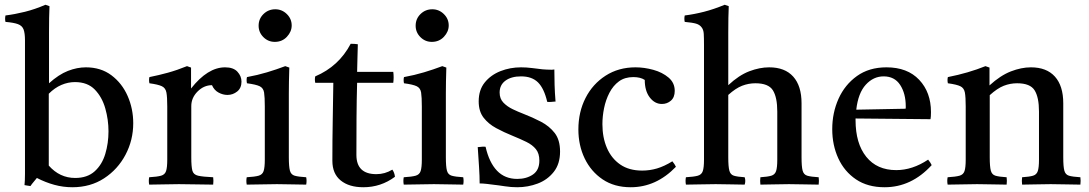

<svg xmlns="http://www.w3.org/2000/svg" viewBox="-20 -775 4579 807"><path d="M284 12Q246 12 209 2Q172 -8 135 -27Q128 -18 121 -10Q114 -2 108 7Q101 6 94.5 5Q88 4 83 3Q85 -15 85 -44.5Q85 -74 85 -114V-605Q85 -636 79 -651.5Q73 -667 55.5 -673.5Q38 -680 3 -683Q0 -696 3 -710Q43 -715 85 -725.5Q127 -736 171 -755L188 -749Q187 -727 186.5 -699Q186 -671 186 -638V-425Q227 -462 265.5 -477Q304 -492 341 -492Q404 -492 448.5 -458.5Q493 -425 516.5 -371.5Q540 -318 540 -257Q540 -186 507.5 -124.5Q475 -63 417.5 -25.5Q360 12 284 12ZM185 -381V-79Q231 -27 296 -27Q347 -27 378 -55Q409 -83 422.5 -128Q436 -173 436 -223Q436 -272 422.5 -319.5Q409 -367 378.5 -398.5Q348 -430 295 -430Q266 -430 238 -418Q210 -406 185 -381Z M607 1Q604 -15 607 -30Q641 -32 657 -36.5Q673 -41 678 -56Q683 -71 683 -104V-328Q683 -367 679.5 -386Q676 -405 660.5 -412.5Q645 -420 608 -425Q605 -439 608 -451Q648 -459 686 -469.5Q724 -480 766 -497L783 -491V-403Q853 -492 926 -492Q961 -492 978 -473.5Q995 -455 995 -432Q995 -405 977 -390.5Q959 -376 936 -376Q917 -376 898.5 -386Q880 -396 871 -417Q837 -417 810.5 -390.5Q784 -364 784 -329V-114Q784 -75 788.5 -58Q793 -41 812.5 -36.5Q832 -32 876 -30Q878 -16 876 1Q842 1 806 0Q770 -1 732 -1Q695 -1 666.5 0Q638 1 607 1Z M1267 1Q1239 1 1209 0Q1179 -1 1144 -1Q1112 -1 1079.5 0Q1047 1 1017 1Q1014 -15 1017 -30Q1051 -32 1067 -36.5Q1083 -41 1088 -56Q1093 -71 1093 -104V-328Q1093 -367 1090 -386Q1087 -405 1071.5 -412.5Q1056 -420 1018 -425Q1015 -439 1018 -451Q1062 -459 1102 -471Q1142 -483 1179 -497L1196 -491Q1195 -460 1194.5 -433Q1194 -406 1194 -382V-114Q1194 -75 1198.5 -58Q1203 -41 1218.5 -36.5Q1234 -32 1267 -30Q1270 -15 1267 1ZM1067 -667Q1067 -696 1087.5 -716Q1108 -736 1137 -736Q1165 -736 1185.5 -716Q1206 -696 1206 -668Q1206 -642 1186 -620.5Q1166 -599 1135 -599Q1107 -599 1087 -619Q1067 -639 1067 -667Z M1507 12Q1447 12 1412 -16.5Q1377 -45 1377 -99Q1377 -187 1378.5 -269Q1380 -351 1381 -427H1305Q1302 -442 1305 -454Q1404 -496 1454 -591Q1462 -591 1470 -590.5Q1478 -590 1484 -589Q1483 -563 1482.5 -534Q1482 -505 1481 -473H1633Q1636 -451 1633 -427H1481Q1479 -357 1478.5 -279.5Q1478 -202 1478 -124Q1478 -43 1562 -43Q1598 -43 1629 -62Q1638 -50 1640 -32Q1581 12 1507 12Z M1927 1Q1899 1 1869 0Q1839 -1 1804 -1Q1772 -1 1739.5 0Q1707 1 1677 1Q1674 -15 1677 -30Q1711 -32 1727 -36.5Q1743 -41 1748 -56Q1753 -71 1753 -104V-328Q1753 -367 1750 -386Q1747 -405 1731.5 -412.5Q1716 -420 1678 -425Q1675 -439 1678 -451Q1722 -459 1762 -471Q1802 -483 1839 -497L1856 -491Q1855 -460 1854.5 -433Q1854 -406 1854 -382V-114Q1854 -75 1858.5 -58Q1863 -41 1878.5 -36.5Q1894 -32 1927 -30Q1930 -15 1927 1ZM1727 -667Q1727 -696 1747.5 -716Q1768 -736 1797 -736Q1825 -736 1845.5 -716Q1866 -696 1866 -668Q1866 -642 1846 -620.5Q1826 -599 1795 -599Q1767 -599 1747 -619Q1727 -639 1727 -667Z M2021 -158Q2036 -92 2069 -57.5Q2102 -23 2154 -23Q2193 -23 2220 -41.5Q2247 -60 2247 -100Q2247 -130 2232.5 -148Q2218 -166 2192.5 -178.5Q2167 -191 2135 -204Q2098 -219 2065.5 -236.5Q2033 -254 2012.5 -280.5Q1992 -307 1992 -349Q1992 -397 2017.5 -428.5Q2043 -460 2083.5 -476Q2124 -492 2170 -492Q2193 -492 2216 -489Q2239 -486 2241 -486Q2261 -483 2278 -482.5Q2295 -482 2296 -482Q2297 -482 2300.5 -482Q2304 -482 2310 -483Q2310 -451 2311 -418Q2312 -385 2315 -348Q2314 -348 2311 -348Q2302 -347 2294.5 -346.5Q2287 -346 2280 -347Q2267 -403 2241.5 -428.5Q2216 -454 2170 -454Q2129 -454 2104.5 -436Q2080 -418 2080 -386Q2080 -360 2096 -343.5Q2112 -327 2135 -316Q2158 -305 2179 -297Q2218 -282 2253.5 -263.5Q2289 -245 2311.5 -216Q2334 -187 2334 -138Q2334 -86 2307.5 -52.5Q2281 -19 2240 -3.5Q2199 12 2154 12Q2128 12 2102.5 8Q2077 4 2075 4Q2073 4 2058.5 2Q2044 0 2026.5 -2Q2009 -4 1996 -4Q1996 -35 1993.5 -73Q1991 -111 1988 -157Q1990 -157 1993 -157Q2002 -158 2008.5 -158.5Q2015 -159 2021 -158Z M2806 -97Q2816 -85 2821 -74Q2738 12 2631 12Q2562 12 2513 -21Q2464 -54 2437.5 -109Q2411 -164 2411 -231Q2411 -304 2441 -363Q2471 -422 2525.5 -457Q2580 -492 2651 -492Q2688 -492 2726 -481.5Q2764 -471 2790 -449Q2816 -427 2816 -393Q2816 -366 2800 -352Q2784 -338 2762 -338Q2732 -338 2711 -365.5Q2690 -393 2690 -439Q2672 -451 2642 -451Q2606 -451 2581.5 -433Q2557 -415 2541.5 -385Q2526 -355 2519 -320.5Q2512 -286 2512 -253Q2512 -197 2531 -153Q2550 -109 2587 -83.5Q2624 -58 2679 -58Q2711 -58 2741.5 -67Q2772 -76 2806 -97Z M3176 1Q3174 -15 3176 -30Q3207 -32 3222 -36.5Q3237 -41 3242 -56Q3247 -71 3247 -104V-306Q3247 -366 3228.5 -395.5Q3210 -425 3155 -425Q3126 -425 3099 -414.5Q3072 -404 3041 -376V-114Q3041 -75 3045.5 -58Q3050 -41 3064.5 -36.5Q3079 -32 3110 -30Q3115 -15 3110 1Q3085 1 3055 0Q3025 -1 2988 -1Q2951 -1 2922 0Q2893 1 2863 1Q2860 -15 2863 -30Q2897 -32 2913 -36.5Q2929 -41 2934 -56Q2939 -71 2939 -104V-586Q2939 -615 2938 -632.5Q2937 -650 2929 -660Q2921 -671 2906 -675.5Q2891 -680 2858 -683Q2855 -696 2858 -710Q2898 -715 2939 -725.5Q2980 -736 3026 -755L3043 -749Q3042 -727 3041.5 -699.5Q3041 -672 3041 -639V-417Q3086 -459 3129.5 -475.5Q3173 -492 3213 -492Q3279 -492 3314 -453Q3349 -414 3349 -341V-114Q3349 -75 3353.5 -58Q3358 -41 3373 -36.5Q3388 -32 3421 -30Q3423 -15 3421 1Q3391 1 3362.5 0Q3334 -1 3296 -1Q3259 -1 3231.5 0Q3204 1 3176 1Z M3698 12Q3627 12 3578 -21Q3529 -54 3503.5 -109.5Q3478 -165 3478 -232Q3478 -301 3504.5 -360Q3531 -419 3582 -455.5Q3633 -492 3706 -492Q3794 -492 3843.5 -439.5Q3893 -387 3893 -304Q3893 -294 3892.5 -286.5Q3892 -279 3891 -274L3576 -277Q3576 -273 3576 -270Q3576 -172 3621 -116Q3666 -60 3747 -60Q3815 -60 3881 -104Q3891 -92 3896 -81Q3811 12 3698 12ZM3579 -314 3786 -318Q3787 -320 3787 -323.5Q3787 -327 3787 -328Q3787 -382 3763.5 -418Q3740 -454 3694 -454Q3651 -454 3619 -419Q3587 -384 3579 -314Z M4276 1Q4274 -15 4276 -30Q4307 -32 4322 -36.5Q4337 -41 4342 -56Q4347 -71 4347 -104V-306Q4347 -366 4328.5 -395.5Q4310 -425 4255 -425Q4226 -425 4199 -414.5Q4172 -404 4140 -375V-114Q4140 -75 4144.5 -58Q4149 -41 4164 -36.5Q4179 -32 4211 -30Q4213 -15 4211 1Q4183 1 4152.5 0Q4122 -1 4087 -1Q4055 -1 4024 0Q3993 1 3963 1Q3960 -15 3963 -30Q3997 -32 4013 -36.5Q4029 -41 4034 -56Q4039 -71 4039 -104V-328Q4039 -367 4035.5 -386Q4032 -405 4016.5 -412.5Q4001 -420 3964 -425Q3961 -439 3964 -451Q4050 -468 4122 -497L4139 -491V-416Q4185 -458 4229 -475Q4273 -492 4313 -492Q4379 -492 4414 -453Q4449 -414 4449 -341V-114Q4449 -75 4453.5 -58Q4458 -41 4473 -36.5Q4488 -32 4521 -30Q4523 -15 4521 1Q4491 1 4462.5 0Q4434 -1 4396 -1Q4359 -1 4331.5 0Q4304 1 4276 1Z"/></svg>

Font: Castoro
Style: Regular
Weight: 400
Designer: John Hudson
Foundry: Tiro Typeworks Ltd.
Version: Version 2.04